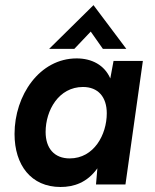

<svg xmlns="http://www.w3.org/2000/svg" viewBox="-20 -736 617 766"><path d="M221.5 10C274 10 327.5 -7 368.5 -64.5L363 0H480.5L550 -493H433L420 -423C397 -476.5 346 -503 286 -503C138 -503 38 -356 38 -201.5C38 -77.5 104 10 221.5 10ZM162 -209.5C162 -296 214.5 -389 311 -389C371.5 -389 406 -349 406 -284C406 -199 355 -104 258 -104C197 -104 162 -144 162 -209.5ZM176 -541H276.5L342 -610L390.5 -541H484L353 -715.5Z"/></svg>

Font: HK Grotesk
Style: Bold Italic
Weight: 700
Italic angle: -16°
Designer: Alfredo Marco Pradil
Foundry: Hanken Design Co.
Version: Version 3.001;FEAKit 1.0